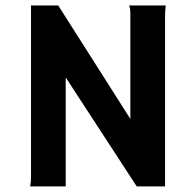

<svg xmlns="http://www.w3.org/2000/svg" viewBox="-20 -669 704 689"><path d="M88.4 0Q91.3 -16.6 91.3 -36.1V-649.4H189L447.8 -242.2V-616.2Q447.8 -643.1 442.9 -649.4H574.7Q572.3 -629.9 572.3 -606.4V0H470.7L215.8 -391.1V0Z"/></svg>

Font: HammersmithOne
Style: Regular
Weight: 400
Designer: Nicole Fally
Foundry: Nicole Fally
Version: Version 1.003